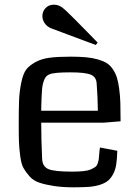

<svg xmlns="http://www.w3.org/2000/svg" viewBox="-20 -793 597 820"><path d="M60 0ZM495 -275Q436 -270 422 -269H156Q156 -198 160 -113Q162 -81 187.5 -70.5Q213 -60 288 -60Q315 -60 335 -62Q355 -64 367.5 -69.5Q380 -75 387 -80Q394 -85 397.5 -96Q401 -107 402 -115Q403 -123 404 -138Q405 -153 407 -163L481 -149Q480 -115 476.5 -91.5Q473 -68 463.5 -50Q454 -32 441.5 -21.5Q429 -11 407.5 -4Q386 3 360 5Q334 7 296 7Q247 7 211 1.5Q175 -4 149 -12.5Q123 -21 106.5 -39.5Q90 -58 80.5 -75Q71 -92 66.5 -125.5Q62 -159 61 -186Q60 -213 60 -261Q60 -328 61.5 -365.5Q63 -403 71 -441Q79 -479 92 -496Q105 -513 131 -527.5Q157 -542 192 -546.5Q227 -551 282 -551Q319 -551 346.5 -548.5Q374 -546 397 -539.5Q420 -533 435 -524Q450 -515 461.5 -498Q473 -481 479 -462.5Q485 -444 489 -414Q493 -384 494 -353Q495 -322 495 -275ZM156 -320H398Q397 -382 393 -434Q392 -464 368 -474Q344 -484 281 -484Q211 -484 193 -476Q185 -474 178.5 -467.5Q172 -461 168 -450Q164 -439 162 -429Q160 -419 159 -402Q158 -385 157.5 -375.5Q157 -366 156.5 -346.5Q156 -327 156 -320ZM252 -756Q261 -749 297 -713Q333 -677 365 -644L397 -611L389 -601L343 -618Q298 -635 249.5 -653Q201 -671 196 -673Q179 -681 170 -695Q161 -709 161 -724Q161 -744 174.5 -758.5Q188 -773 211 -773Q233 -773 252 -756Z"/></svg>

Font: Myanmar Chatu
Style: Regular
Weight: 400
Designer: Danh Hong
Foundry: Google Inc.
Version: Version 2.00 November 20, 2015